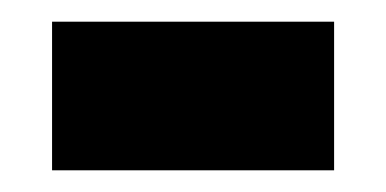

<svg xmlns="http://www.w3.org/2000/svg" viewBox="-20 -357 356 177"><path d="M28 -200V-337H288V-200Z"/></svg>

Font: Noto Sans Lao Looped UI Cond ExBd
Style: Regular
Weight: 800
Width: 3
Designer: Mark Frömberg, Ben Mitchell
Foundry: The Fontpad Ltd
Version: Version 1.001; ttfautohint (v1.8.4.7-5d5b)